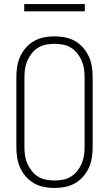

<svg xmlns="http://www.w3.org/2000/svg" viewBox="-20 -923 540 951"><path d="M250 8Q224 8 198 3Q172 -2 149 -15Q126 -28 108.5 -48Q91 -68 80 -92Q69 -116 65 -142.5Q61 -169 61 -195V-540Q61 -566 65 -592.5Q69 -619 80 -643Q91 -667 108.5 -687Q126 -707 149 -720Q172 -733 198 -738Q224 -743 250 -743Q276 -743 302 -738Q328 -733 351 -720Q374 -707 391.5 -687Q409 -667 420 -643Q431 -619 435 -592.5Q439 -566 439 -540V-195Q439 -169 435 -142.5Q431 -116 420 -92Q409 -68 391.5 -48Q374 -28 351 -15Q328 -2 302 3Q276 8 250 8ZM250 -29Q271 -29 292 -33Q313 -37 331 -48Q349 -59 362.5 -76Q376 -93 384.5 -112.5Q393 -132 396 -153Q399 -174 399 -195V-540Q399 -561 396 -582Q393 -603 384.5 -622.5Q376 -642 362.5 -659Q349 -676 331 -687Q313 -698 292 -702Q271 -706 250 -706Q229 -706 208 -702Q187 -698 169 -687Q151 -676 137.5 -659Q124 -642 115.5 -622.5Q107 -603 104 -582Q101 -561 101 -540V-195Q101 -174 104 -153Q107 -132 115.5 -112.5Q124 -93 137.5 -76Q151 -59 169 -48Q187 -37 208 -33Q229 -29 250 -29ZM100 -867V-903H400V-867Z"/></svg>

Font: Iosevka SS18 Extralight
Style: Regular
Weight: 200
Monospace: yes
Designer: Belleve Invis
Foundry: Belleve Invis
Version: Version 25.1.1; ttfautohint (v1.8.4)